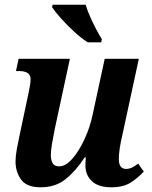

<svg xmlns="http://www.w3.org/2000/svg" viewBox="-20 -786 646 816"><path d="M353 -606Q326 -623 295.5 -651Q265 -679 239.5 -707.5Q214 -736 201 -756L204 -766H344Q351 -742 363.5 -714Q376 -686 389.5 -660.5Q403 -635 413 -619L410 -606ZM153 10Q93 10 69.5 -23Q46 -56 46 -100Q46 -122 51.5 -152.5Q57 -183 64 -215L101 -389Q105 -407 107.5 -423Q110 -439 110 -448Q110 -468 97 -476Q84 -484 62 -484H48L59 -536H277L213 -239Q206 -205 201 -175Q196 -145 196 -126Q196 -106 203.5 -92.5Q211 -79 232 -79Q259 -79 287.5 -111.5Q316 -144 339.5 -195Q363 -246 374 -300L425 -536H570L500 -212Q493 -183 489 -156.5Q485 -130 485 -110Q485 -68 516 -68Q540 -68 567 -91L591 -57Q568 -31 536 -10.5Q504 10 454 10Q398 10 370.5 -16Q343 -42 343 -83Q343 -92 343.5 -100.5Q344 -109 345 -117H340Q301 -58 258 -24Q215 10 153 10Z"/></svg>

Font: Noto Serif SemiCondensed
Style: Bold Italic
Weight: 700
Width: 4
Italic angle: -12°
Designer: Monotype Design Team
Foundry: Monotype Imaging Inc.
Version: Version 2.014